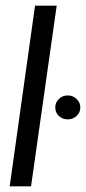

<svg xmlns="http://www.w3.org/2000/svg" viewBox="-20 -654 302 674"><path d="M14 0 103 -634H179L89 0ZM218 -235Q199 -235 186.5 -247Q174 -259 174 -277Q174 -294 186.5 -306.5Q199 -319 218 -319Q236 -319 249 -306.5Q262 -294 262 -277Q262 -259 249 -247Q236 -235 218 -235Z"/></svg>

Font: Alumni Sans Thin Medium
Style: Italic
Weight: 500
Italic angle: -8°
Version: Version 1.016